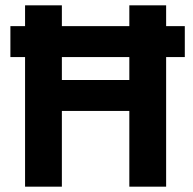

<svg xmlns="http://www.w3.org/2000/svg" viewBox="-20 -700 725 720"><path d="M673 -486H603V0H465V-284H212V0H74V-486H19V-602H74V-680H212V-602H465V-680H603V-602H673ZM465 -486H212V-400H465Z"/></svg>

Font: Cairo
Style: Bold
Weight: 700
Designer: Mohamed Gaber
Foundry: Kief Type Foundry
Version: Version 2.100